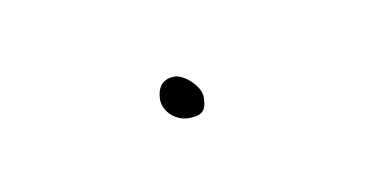

<svg xmlns="http://www.w3.org/2000/svg" viewBox="-24 -130 160 84"><g transform="rotate(-10 56.0 -87.5)"><path d="M46 -88C46 -83 51 -78 57 -78C63 -78 65 -80 65 -86C65 -91 58 -97 54 -97C49 -97 46 -94 46 -88Z"/></g></svg>

Font: Stray Cat
Style: ExLt
Weight: 200
Version: Version 1.0